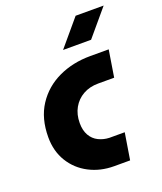

<svg xmlns="http://www.w3.org/2000/svg" viewBox="-133 -796 744 882"><g transform="rotate(-20 239.5 -355.0)"><path d="M272 0Q205 0 150.5 -28.5Q96 -57 64.5 -108.5Q33 -160 33 -228Q33 -320 74.5 -383.5Q116 -447 186 -480Q256 -513 342 -513H432L411 -382H333Q291 -382 259 -364Q227 -346 209 -314Q191 -282 191 -240Q191 -204 205 -179.5Q219 -155 243.5 -143Q268 -131 296 -130H371L350 0ZM234 -582 342 -710H479L371 -582Z"/></g></svg>

Font: MuseoModerno
Style: Bold Italic
Weight: 700
Italic angle: -9°
Designer: Pablo Cosgaya, Héctor Gatti, Marcela Romero, and the Authors of The MuseoModerno Project.
Foundry: Omnibus-Type Team
Version: Version 1.003